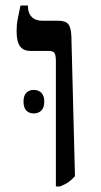

<svg xmlns="http://www.w3.org/2000/svg" viewBox="-20 -667 366 694"><path d="M182 7V-447Q182 -467 177 -475Q172 -483 155 -483H89Q65 -483 52.5 -499.5Q40 -516 40 -555Q40 -566 41 -577.5Q42 -589 45.5 -605.5Q49 -622 54 -647H81V-644Q81 -620 94.5 -606Q108 -592 134 -592H191Q217 -592 227 -579.5Q237 -567 238 -535L251 -30Q240 -18 228.5 -9.5Q217 -1 197 7ZM65 -300Q65 -321 75 -331.5Q85 -342 102 -342Q119 -342 129.5 -331.5Q140 -321 140 -300Q140 -278 129.5 -267.5Q119 -257 102 -257Q85 -257 75 -267.5Q65 -278 65 -300Z"/></svg>

Font: Noto Serif Hebrew
Style: Regular
Weight: 400
Designer: Monotype Design Team
Foundry: Monotype Imaging Inc.
Version: Version 2.003